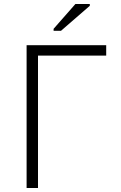

<svg xmlns="http://www.w3.org/2000/svg" viewBox="-20 -940 603 960"><path d="M113 0V-714H511V-662H170V0ZM248 -786V-796L357 -920H429V-911L285 -786Z"/></svg>

Font: Noto Sans Mono SemiCondensed Light
Style: Regular
Weight: 300
Width: 4
Designer: Monotype Design Team
Foundry: Monotype Imaging Inc.
Version: Version 2.014; ttfautohint (v1.8.4.7-5d5b)